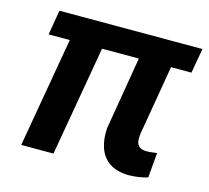

<svg xmlns="http://www.w3.org/2000/svg" viewBox="-83 -624 791 727"><g transform="rotate(15 312.5 -261.0)"><path d="M625 -528.3 607.9 -431.2H47.9L64.5 -528.3ZM274.4 -528.3 182.6 0H56.2L147.9 -528.3ZM418 -528.3H544.4L481 -155.8Q479 -138.7 481.2 -126.5Q483.4 -114.3 492.2 -107.2Q501 -100.1 519.5 -99.6Q529.8 -99.6 540.3 -100.8Q550.8 -102.1 561 -103.5L552.7 -5.9Q534.2 0 514.9 2.7Q495.6 5.4 476.6 5.4Q430.7 4.4 402.3 -15.1Q374 -34.7 362.3 -68.8Q350.6 -103 354 -146Z"/></g></svg>

Font: Roboto SemiBold
Style: Italic
Weight: 600
Designer: Christian Robertson
Foundry: Google
Version: Version 3.009; 2024